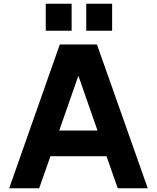

<svg xmlns="http://www.w3.org/2000/svg" viewBox="-20 -1004 837 1024"><path d="M29 0ZM548 -171H249L189 0H29L299 -767H497L768 0H608ZM500 -308 398 -600 296 -308ZM440 -984H578V-840H440ZM224 -984H362V-840H224Z"/></svg>

Font: Biryani ExtraBold
Style: Regular
Weight: 800
Designer: Dan Reynolds and Mathieu Reguer
Foundry: Dan Reynolds and Mathieu Reguer
Version: Version 1.004; ttfautohint (v1.1) -l 5 -r 5 -G 72 -x 0 -D la